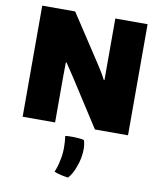

<svg xmlns="http://www.w3.org/2000/svg" viewBox="-103 -725 968 1154"><g transform="rotate(10 380.5 -147.5)"><path d="M258 -239V35H60V-643H261L440 -370Q481 -309 502 -267H506V-382V-643H703V35H501L317 -251L263 -332H259ZM370 102Q393 102 416 104Q439 106 447 109Q455 133 455 164Q455 218 434 273Q418 319 392 348Q340 341 306 327Q321 293 328 255Q337 218 337 175Q337 136 332 104Q351 102 370 102Z"/></g></svg>

Font: Lalezar
Style: Regular
Weight: 400
Designer: Borna Izadpanah
Foundry: Borna Izadpanah
Version: Version 1.003;November 28, 2018;FontCreator 11.5.0.2421 64-b